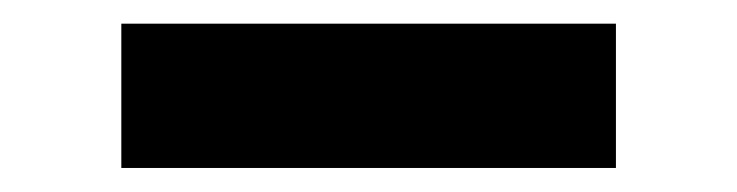

<svg xmlns="http://www.w3.org/2000/svg" viewBox="-20 -752 626 163"><path d="M83 -609.4V-731.9H502.9V-609.4Z"/></svg>

Font: Cascadia Code PL
Style: Bold
Weight: 700
Monospace: yes
Designer: Aaron Bell
Foundry: Saja Typeworks
Version: Version 2404.023; ttfautohint (v1.8.4)